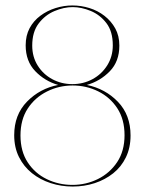

<svg xmlns="http://www.w3.org/2000/svg" viewBox="-20 -684 531 703"><path d="M246 -1Q204 -1 165.5 -13.5Q127 -26 97 -50Q67 -74 49.5 -109Q32 -144 32 -189Q32 -264 79 -312Q126 -360 193 -373Q144 -387 109 -423.5Q74 -460 74 -518Q74 -554 88.5 -581Q103 -608 128 -626.5Q153 -645 183.5 -654.5Q214 -664 245 -664Q277 -664 307.5 -654.5Q338 -645 362.5 -626Q387 -607 402 -580Q417 -553 417 -517Q417 -459 382 -423Q347 -387 298 -373Q366 -359 412 -311Q458 -263 458 -188Q458 -143 441 -108Q424 -73 394.5 -49.5Q365 -26 327 -13.5Q289 -1 246 -1ZM245 -7Q295 -7 338.5 -28.5Q382 -50 409 -90.5Q436 -131 436 -189Q436 -247 409.5 -287.5Q383 -328 339.5 -349.5Q296 -371 246 -371Q196 -371 152 -349Q108 -327 81.5 -286.5Q55 -246 55 -188Q55 -130 81.5 -89.5Q108 -49 151.5 -28Q195 -7 245 -7ZM245 -376Q285 -376 318.5 -394Q352 -412 372.5 -444.5Q393 -477 393 -518Q393 -569 369.5 -599.5Q346 -630 312 -644Q278 -658 246 -658Q214 -658 179.5 -643.5Q145 -629 121.5 -598Q98 -567 98 -517Q98 -476 118 -444Q138 -412 171.5 -394Q205 -376 245 -376Z"/></svg>

Font: Panamera Thin
Style: Regular
Weight: 100
Designer: Bastien Sozeau
Foundry: NBR — Bastien Sozeau
Version: Version 3.003;gftools[0.9.33]